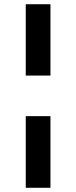

<svg xmlns="http://www.w3.org/2000/svg" viewBox="-20 -747 358 903"><path d="M217.3 -727.1V-391.6H101.1V-727.1ZM101.1 -200.7H217.3V136.2H101.1Z"/></svg>

Font: Interop SemBd
Style: Regular
Weight: 600
Designer: Rasmus Andersson, Google, Jang Haemin
Foundry: jhaemin
Version: Version 1.007